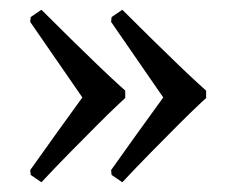

<svg xmlns="http://www.w3.org/2000/svg" viewBox="-20 -420 467 394"><path d="M231 -46 209 -61 208 -71Q235 -109 261.5 -146Q288 -183 315 -220Q288 -259 261.5 -297.5Q235 -336 208 -375L209 -385L231 -400Q260 -371 290 -341.5Q320 -312 345.5 -287.5Q371 -263 387 -248.5Q403 -234 403 -234V-219Q403 -219 387 -204Q371 -189 345.5 -163.5Q320 -138 290 -107.5Q260 -77 231 -46ZM65 -46 43 -61 42 -71Q69 -109 95.5 -146Q122 -183 149 -220Q122 -259 95.5 -297.5Q69 -336 42 -375L43 -385L65 -400Q94 -371 124 -341.5Q154 -312 179.5 -287.5Q205 -263 221 -248.5Q237 -234 237 -234V-219Q237 -219 221 -204Q205 -189 179.5 -163.5Q154 -138 124 -107.5Q94 -77 65 -46Z"/></svg>

Font: Alegreya
Style: Regular
Weight: 400
Designer: Juan Pablo del Peral
Foundry: Huerta Tipografica
Version: Version 2.009